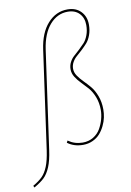

<svg xmlns="http://www.w3.org/2000/svg" viewBox="-143 -796 716 1051"><g transform="rotate(-10 215.0 -270.5)"><path d="M-39.1 193.4 -43.5 183.1Q-9.8 163.6 9 144.8Q27.8 126 41.3 92.8Q54.7 59.6 62.5 5.4L139.2 -541.5Q151.9 -633.3 197.8 -684.3Q243.7 -735.4 308.1 -735.4Q354.5 -735.4 382.1 -706.8Q409.7 -678.2 409.7 -633.3Q409.7 -601.6 400.1 -575.7Q390.6 -549.8 376.5 -533.9Q362.3 -518.1 345.9 -502.7Q329.6 -487.3 315.4 -475.3Q301.3 -463.4 291.7 -446.3Q282.2 -429.2 282.2 -409.7Q282.2 -389.2 295.2 -370.1Q308.1 -351.1 326.4 -332.8Q344.7 -314.5 362.8 -293Q380.9 -271.5 393.8 -237.5Q406.7 -203.6 406.7 -162.1Q406.7 -140.6 402.1 -118.2Q397.5 -95.7 386.2 -72.5Q375 -49.3 359.1 -31.2Q343.3 -13.2 318.8 -1.7Q294.4 9.8 264.6 9.8Q214.4 9.8 178.2 -17.1L184.1 -28.3Q220.2 -2.9 264.6 -2.9Q298.3 -2.9 324.2 -18.8Q350.1 -34.7 364.3 -59.8Q378.4 -85 385.5 -111.1Q392.6 -137.2 392.6 -161.6Q392.6 -202.1 379.6 -234.9Q366.7 -267.6 348.4 -288.3Q330.1 -309.1 312 -327.4Q293.9 -345.7 281 -366.2Q268.1 -386.7 268.1 -409.2Q268.1 -430.7 277.6 -448.7Q287.1 -466.8 301 -479Q314.9 -491.2 331.5 -506.6Q348.1 -522 362.1 -537.1Q376 -552.2 385.5 -577.4Q395 -602.5 395 -633.3Q395 -672.9 371.6 -697.8Q348.1 -722.7 307.1 -722.7Q249 -722.7 207.3 -675Q165.5 -627.4 152.8 -539.1L76.2 5.4Q68.4 62.5 53.5 97.9Q38.6 133.3 18.3 152.8Q-2 172.4 -39.1 193.4Z"/></g></svg>

Font: Fira Sans Compressed Hair
Style: Italic
Weight: 100
Width: 3
Italic angle: -8°
Designer: Carrois Corporate & Edenspiekermann AG
Foundry: Carrois Corporate GbR & Edenspiekermann AG
Version: Version 4.203;PS 004.203;hotconv 1.0.88;makeotf.lib2.5.64775